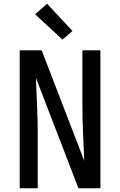

<svg xmlns="http://www.w3.org/2000/svg" viewBox="-20 -1003 640 1023"><path d="M85 0V-735H202L429 -146Q426 -220 422.5 -293.5Q419 -367 419 -441V-735H515V0H398L171 -589Q174 -515 177.5 -441.5Q181 -368 181 -294V0ZM313 -792 167 -927 231 -983 366 -838Z"/></svg>

Font: Iosevka Fixed Curly Md Ex
Style: Regular
Weight: 500
Width: 7
Monospace: yes
Designer: Belleve Invis
Foundry: Belleve Invis
Version: Version 30.1.2